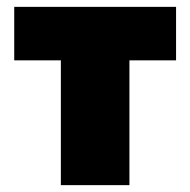

<svg xmlns="http://www.w3.org/2000/svg" viewBox="-20 -540 555 560"><path d="M157.5 0V-364H21.5V-520H493.5V-364H357.5V0Z"/></svg>

Font: Geologica Roman Black
Style: Regular
Weight: 900
Designer: Sindre Bremnes, Frode Helland
Foundry: Monokrom Skriftforlag AS
Version: Version 1.010;gftools[0.9.28]